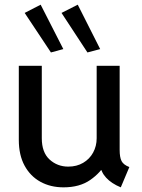

<svg xmlns="http://www.w3.org/2000/svg" viewBox="-20 -804 615 832"><path d="M255.4 7.8Q198.7 7.8 155 -16.4Q111.3 -40.5 86.4 -86.4Q61.5 -132.3 61.5 -197.8V-519H161.1V-205.1Q161.1 -143.6 194.8 -112.8Q228.5 -82 275.9 -82Q312.5 -82 340.3 -98.4Q368.2 -114.7 383.5 -142.8Q398.9 -170.9 398.9 -205.1V-519H498.5V-154.8Q498.5 -122.1 506.8 -106Q515.1 -89.8 540.5 -80.1L503.4 7.8Q462.9 -8.8 439.7 -34.2Q416.5 -59.6 416 -87.9L454.6 -66.4H389.2L439.5 -99.1Q417 -56.2 371.1 -24.2Q325.2 7.8 255.4 7.8ZM358.9 -576.7 246.6 -748 316.9 -783.7 414.1 -591.3ZM200.7 -576.7 86.9 -748 156.2 -783.7 254.4 -591.3Z"/></svg>

Font: Reddit Sans Medium
Style: Regular
Weight: 500
Designer: Stephen Hutchings
Foundry: Reddit
Version: Version 1.014